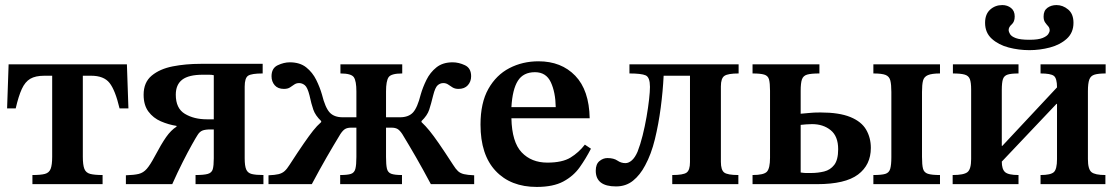

<svg xmlns="http://www.w3.org/2000/svg" viewBox="-20 -727 4411 758"><path d="M385 0H108V-36Q141 -36 157.5 -40.5Q174 -45 180 -60.5Q186 -76 186 -108V-428H155Q120 -428 99.5 -416Q79 -404 66 -375.5Q53 -347 42 -299H8L14 -473H481L487 -299H452Q435 -371 412.5 -399.5Q390 -428 340 -428H307V-108Q307 -76 313 -60.5Q319 -45 336 -40.5Q353 -36 385 -36Z M660 0H477V-35Q510 -36 528 -40.5Q546 -45 559.5 -60.5Q573 -76 590 -108Q617 -159 636 -186Q655 -213 677 -227V-230Q645 -235 615 -248Q585 -261 566 -286.5Q547 -312 547 -353Q547 -402 579 -428.5Q611 -455 662 -465Q713 -475 772 -475H1017V-437Q973 -437 959.5 -428Q946 -419 946 -385V-102Q946 -72 952 -58Q958 -44 974 -40Q990 -36 1020 -36V0H752V-36Q785 -36 800.5 -40.5Q816 -45 820 -59Q824 -73 824 -102V-216H811Q790 -216 779 -211.5Q768 -207 760 -194Q754 -185 738 -156.5Q722 -128 701.5 -87.5Q681 -47 660 0ZM796 -256H824V-430Q817 -432 804.5 -432Q792 -432 781 -432Q725 -432 699.5 -412.5Q674 -393 674 -353Q674 -299 710 -277.5Q746 -256 796 -256Z M1211 0H1040V-35Q1066 -36 1080 -39.5Q1094 -43 1103.5 -51.5Q1113 -60 1123 -76Q1158 -130 1179.5 -161Q1201 -192 1216 -211Q1231 -230 1248 -245V-249Q1225 -271 1217 -294Q1209 -317 1202 -350Q1194 -382 1183.5 -390.5Q1173 -399 1161 -399Q1150 -399 1142 -393.5Q1134 -388 1125 -382Q1116 -376 1101 -376Q1077 -376 1064.5 -390.5Q1052 -405 1052 -426Q1052 -458 1076.5 -469.5Q1101 -481 1124 -481Q1164 -481 1189 -461Q1214 -441 1228.5 -411.5Q1243 -382 1251 -354Q1264 -302 1281.5 -283Q1299 -264 1333 -264H1387V-366Q1387 -407 1377 -422Q1367 -437 1324 -437V-473H1568V-437Q1524 -437 1514 -422Q1504 -407 1504 -366V-264H1559Q1593 -264 1610.5 -283Q1628 -302 1641 -354Q1649 -382 1663.5 -411.5Q1678 -441 1703 -461Q1728 -481 1767 -481Q1791 -481 1815.5 -469.5Q1840 -458 1840 -426Q1840 -405 1827 -390.5Q1814 -376 1790 -376Q1776 -376 1766.5 -382Q1757 -388 1749 -393.5Q1741 -399 1730 -399Q1718 -399 1708 -390.5Q1698 -382 1690 -350Q1682 -317 1674.5 -294Q1667 -271 1644 -249V-245Q1660 -230 1675.5 -211Q1691 -192 1712.5 -161Q1734 -130 1769 -76Q1779 -60 1788 -51.5Q1797 -43 1811.5 -39.5Q1826 -36 1852 -35V0H1681Q1649 -60 1622.5 -106Q1596 -152 1568 -198Q1558 -213 1549 -218Q1540 -223 1526 -223H1504V-107Q1504 -77 1507.5 -61.5Q1511 -46 1524.5 -41Q1538 -36 1567 -36V0H1323V-36Q1352 -36 1365.5 -40.5Q1379 -45 1383 -60.5Q1387 -76 1387 -107V-223H1366Q1352 -223 1343 -218Q1334 -213 1324 -198Q1296 -152 1269.5 -106Q1243 -60 1211 0Z M2099 11Q1996 11 1936.5 -52.5Q1877 -116 1877 -235Q1877 -321 1908 -376Q1939 -431 1991 -458Q2043 -485 2106 -485Q2196 -485 2251 -428Q2306 -371 2308 -260H1999Q2001 -166 2039.5 -125.5Q2078 -85 2141 -85Q2200 -85 2232.5 -105Q2265 -125 2289 -156L2313 -140Q2293 -101 2268.5 -66.5Q2244 -32 2204 -10.5Q2164 11 2099 11ZM1999 -304H2174Q2173 -363 2154.5 -402.5Q2136 -442 2092 -442Q2046 -442 2024.5 -408Q2003 -374 1999 -304Z M2412 9Q2332 9 2332 -53Q2332 -79 2346.5 -91Q2361 -103 2378 -103Q2403 -103 2417.5 -93Q2432 -83 2449 -83Q2462 -83 2474.5 -94Q2487 -105 2497 -128Q2508 -156 2517 -192Q2526 -228 2532.5 -265.5Q2539 -303 2542.5 -334.5Q2546 -366 2546 -384Q2546 -422 2529 -429.5Q2512 -437 2465 -437V-473H2896V-437Q2854 -437 2840 -427.5Q2826 -418 2826 -386V-88Q2826 -56 2839 -46Q2852 -36 2895 -36V0H2634V-36Q2677 -36 2690.5 -45.5Q2704 -55 2704 -87V-428H2600Q2597 -367 2588.5 -302Q2580 -237 2565.5 -177.5Q2551 -118 2527 -74Q2507 -36 2479 -13.5Q2451 9 2412 9Z M3206 0H2951V-36Q2996 -36 3008 -49.5Q3020 -63 3020 -104V-369Q3020 -399 3016 -413.5Q3012 -428 2997 -432.5Q2982 -437 2951 -437V-473H3215V-437Q3182 -437 3166.5 -432.5Q3151 -428 3146 -413.5Q3141 -399 3141 -369V-278Q3157 -279 3174.5 -281Q3192 -283 3219 -283Q3293 -283 3337 -265Q3381 -247 3399.5 -215Q3418 -183 3418 -143Q3418 -76 3367.5 -38Q3317 0 3206 0ZM3691 0H3428V-36Q3460 -36 3475 -40.5Q3490 -45 3494.5 -60.5Q3499 -76 3499 -106V-364Q3499 -393 3495 -409Q3491 -425 3476.5 -431Q3462 -437 3428 -437V-473H3691V-437Q3659 -437 3643.5 -430.5Q3628 -424 3624 -408.5Q3620 -393 3620 -364V-108Q3620 -76 3624 -61Q3628 -46 3643 -41Q3658 -36 3691 -36ZM3182 -44Q3209 -44 3233.5 -50Q3258 -56 3273.5 -76Q3289 -96 3289 -138Q3289 -189 3259.5 -213Q3230 -237 3186 -237Q3173 -237 3162.5 -236Q3152 -235 3141 -234V-46Q3155 -44 3161 -44Q3167 -44 3182 -44Z M4001 0H3741V-36Q3785 -36 3799.5 -47.5Q3814 -59 3814 -99V-374Q3814 -401 3809 -414.5Q3804 -428 3788.5 -432.5Q3773 -437 3742 -437V-473H4001V-437Q3972 -437 3958 -432.5Q3944 -428 3939.5 -414.5Q3935 -401 3935 -372V-151H3937L4153 -382Q4153 -418 4140.5 -427.5Q4128 -437 4088 -437V-473H4345V-437Q4317 -437 4301.5 -432.5Q4286 -428 4280.5 -413Q4275 -398 4275 -367V-99Q4275 -59 4289 -47.5Q4303 -36 4344 -36V0H4088V-36Q4128 -36 4140.5 -47.5Q4153 -59 4153 -99V-317H4151L3935 -89Q3935 -59 3948 -47.5Q3961 -36 4001 -36ZM4044 -529Q4002 -529 3962 -539.5Q3922 -550 3895.5 -574Q3869 -598 3869 -637Q3869 -671 3889 -689Q3909 -707 3937 -707Q3957 -707 3971.5 -695.5Q3986 -684 3986 -662Q3986 -641 3974 -630.5Q3962 -620 3962 -608Q3962 -602 3967.5 -592.5Q3973 -583 3990.5 -576.5Q4008 -570 4044 -570Q4079 -570 4096 -577Q4113 -584 4118.5 -592.5Q4124 -601 4124 -607Q4124 -617 4118 -623.5Q4112 -630 4106 -638.5Q4100 -647 4100 -662Q4100 -685 4115 -696Q4130 -707 4151 -707Q4176 -707 4197 -689.5Q4218 -672 4218 -637Q4218 -598 4191.5 -574Q4165 -550 4125 -539.5Q4085 -529 4044 -529Z"/></svg>

Font: STIX Two Text SemiBold
Style: Regular
Weight: 600
Designer: Ross Mills, John Hudson & Paul Hanslow, Tiro Typeworks Ltd; with prior portions MicroPress Inc., and Coen Hoffman.
Foundry: Tiro Typeworks Ltd
Version: Version 2.13 b171